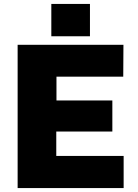

<svg xmlns="http://www.w3.org/2000/svg" viewBox="-20 -949 698 969"><path d="M434 -929H239V-766H434ZM69 0H604V-162H264V-285H547V-442H265V-562H602L603 -723H69Z"/></svg>

Font: United Sans Black
Style: Regular
Weight: 900
Designer: Pablo Impallari, Rodrigo Fuenzalida (Modified by Dan O. Williams)
Version: Version 1.000;PS 001.000;hotconv 1.0.88;makeotf.lib2.5.64775